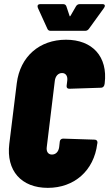

<svg xmlns="http://www.w3.org/2000/svg" viewBox="-20 -900 528 928"><path d="M163 -862 209 -761C212 -754 217 -751 225 -751H391C399 -751 405 -754 410 -761L483 -862C490 -872 487 -880 476 -880H365C357 -880 351 -876 347 -869L321 -824C319 -820 317 -820 316 -824L301 -869C299 -876 293 -880 286 -880H175C163 -880 159 -873 163 -862ZM211 8C339 8 434 -75 450 -205L451 -209C452 -218 447 -225 438 -225L285 -230C277 -230 270 -225 269 -216L266 -189C263 -167 250 -153 231 -153C213 -153 203 -167 206 -189L245 -510C248 -532 261 -547 280 -547C298 -547 308 -532 305 -510L302 -485C301 -476 306 -471 315 -471L469 -476C477 -476 484 -483 485 -492L486 -497C502 -627 426 -708 299 -708C171 -708 77 -627 61 -497L25 -205C9 -75 83 8 211 8Z"/></svg>

Font: Barlow Condensed Black
Style: Italic
Weight: 900
Width: 3
Italic angle: -7°
Designer: Jeremy Tribby
Foundry: Tribby Type
Version: Version 1.422;hotconv 1.0.109;makeotfexe 2.5.65596